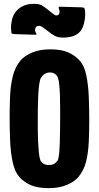

<svg xmlns="http://www.w3.org/2000/svg" viewBox="-20 -966 513 996"><path d="M155 -786 58 -789Q45 -790 42 -791.5Q39 -793 38 -806Q37 -816 37 -824Q37 -840 42 -863Q47 -886 61 -904Q75 -923 98.5 -934.5Q122 -946 153 -946Q182 -946 195.5 -939Q209 -932 229 -915Q243 -904 254.5 -895Q266 -886 272 -886Q289 -886 289 -905Q289 -913 286 -919Q283 -925 284.5 -928.5Q286 -932 298 -931L402 -928Q414 -927 416.5 -925Q419 -923 421 -911Q422 -898 422 -889Q422 -874 417 -850Q412 -826 400 -808Q374 -771 306 -771Q281 -771 264 -780Q247 -789 224 -808Q210 -819 200.5 -825.5Q191 -832 183 -832Q162 -832 162 -810Q162 -802 166 -796.5Q170 -791 169.5 -788Q169 -785 155 -786ZM233 10Q176 10 141 -5Q106 -20 81 -47Q57 -74 46 -124Q35 -174 32.5 -235.5Q30 -297 30 -357Q30 -416 32.5 -471Q35 -526 47 -573Q59 -620 87 -653Q108 -677 147 -693.5Q186 -710 240 -710Q297 -710 332 -695Q367 -680 392 -653Q417 -627 427.5 -576.5Q438 -526 440.5 -465Q443 -404 443 -343Q443 -285 440.5 -229.5Q438 -174 426.5 -127.5Q415 -81 386 -47Q365 -23 326 -6.5Q287 10 233 10ZM239 -590Q211 -590 193 -563Q187 -554 183.5 -529.5Q180 -505 178.5 -473.5Q177 -442 176.5 -410Q176 -378 176 -354Q176 -329 176 -297Q176 -265 177.5 -233.5Q179 -202 181.5 -176.5Q184 -151 188 -139Q193 -123 205.5 -116.5Q218 -110 234 -110Q248 -110 258 -114.5Q268 -119 278 -132Q283 -138 286 -162.5Q289 -187 290 -220.5Q291 -254 291.5 -288Q292 -322 292 -346Q292 -371 292 -403.5Q292 -436 291 -468Q290 -500 287.5 -525Q285 -550 281 -561Q270 -590 239 -590Z"/></svg>

Font: Railroad Gothic CC
Style: Bold
Weight: 700
Designer: indestructible type*
Foundry: Cowboy Collective
Version: Version 1.000